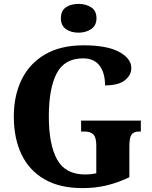

<svg xmlns="http://www.w3.org/2000/svg" viewBox="-20 -957 782 987"><path d="M405 10Q286 10 207.5 -36Q129 -82 90 -164.5Q51 -247 51 -358Q51 -466 91.5 -548.5Q132 -631 212 -677.5Q292 -724 409 -724Q531 -724 593 -690Q655 -656 655 -607Q655 -571 622 -544.5Q589 -518 520 -518Q520 -583 491.5 -620Q463 -657 407 -657Q312 -657 271.5 -580Q231 -503 231 -358Q231 -214 273.5 -137Q316 -60 419 -60Q446 -60 475 -66V-210Q475 -249 460.5 -265Q446 -281 413 -281H397V-337H704V-281H696Q667 -281 656 -264.5Q645 -248 645 -206V-46Q587 -18 528.5 -4Q470 10 405 10ZM384 -789Q345 -789 319 -807.5Q293 -826 293 -863Q293 -902 319 -919.5Q345 -937 384 -937Q421 -937 448.5 -919.5Q476 -902 476 -863Q476 -826 448.5 -807.5Q421 -789 384 -789Z"/></svg>

Font: Noto Serif Ethiopic SemiCondensed ExtraBold
Style: Regular
Weight: 800
Width: 4
Designer: Monotype Design Team
Foundry: Monotype Imaging Inc.
Version: Version 2.102; ttfautohint (v1.8.4.7-5d5b)